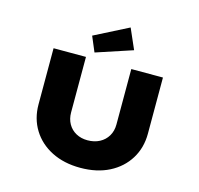

<svg xmlns="http://www.w3.org/2000/svg" viewBox="-132 -1101 1291 1248"><g transform="rotate(15 513.5 -477.0)"><path d="M514 6Q404 6 321 -36Q238 -78 192 -152.5Q146 -227 146 -322V-700H364V-327Q364 -283 383 -249.5Q402 -216 436 -197.5Q470 -179 513 -179Q559 -179 594 -197.5Q629 -216 649 -249.5Q669 -283 669 -327V-700H882V-322Q882 -227 836 -152.5Q790 -78 707.5 -36Q625 6 514 6ZM410 -742 367 -844 595 -960 655 -823Z"/></g></svg>

Font: Lexend Tera Black
Style: Regular
Weight: 900
Version: Version 1.007